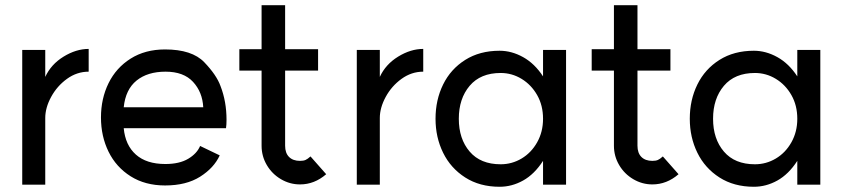

<svg xmlns="http://www.w3.org/2000/svg" viewBox="-20 -703 3227 734"><path d="M319 -516V-429Q274 -429 236 -401.5Q198 -374 175.5 -332.5Q153 -291 153 -252V3H65V-512H153V-409Q175 -457 223 -486.5Q271 -516 319 -516Z M613 -429Q544 -429 502 -395Q460 -361 453 -293H757Q754 -351 718 -390Q682 -429 613 -429ZM611 -514Q714 -514 761 -465Q808 -416 823 -374Q846 -315 846 -245Q846 -226 844 -213H453Q459 -148 499.5 -112Q540 -76 612 -76Q666 -76 699.5 -96Q733 -116 745 -145L820 -109Q798 -61 745 -27.5Q692 6 611 6Q535 6 479.5 -29Q424 -64 395 -123Q366 -182 366 -254Q366 -326 395 -385Q424 -444 479.5 -479Q535 -514 611 -514Z M1127 2Q1088 2 1054 -18Q1020 -38 1000 -72Q980 -106 980 -146V-433H895V-515H980V-683H1070V-515H1196V-433H1070V-146Q1070 -118 1085 -103Q1100 -88 1127 -88Q1140 -88 1148 -91.5Q1156 -95 1167 -105L1227 -37Q1182 2 1127 2Z M1598 -516V-429Q1553 -429 1515 -401.5Q1477 -374 1454.5 -332.5Q1432 -291 1432 -252V3H1344V-512H1432V-409Q1454 -457 1502 -486.5Q1550 -516 1598 -516Z M2056 -249Q2056 -300 2033.5 -339.5Q2011 -379 1974 -401.5Q1937 -424 1894 -424Q1817 -424 1775.5 -375Q1734 -326 1734 -249Q1734 -172 1775.5 -123.5Q1817 -75 1894 -75Q1937 -75 1974 -97Q2011 -119 2033.5 -159Q2056 -199 2056 -249ZM1890 -509Q1936 -509 1980 -484.5Q2024 -460 2056 -411V-512H2144V3H2056V-88Q2023 -37 1980 -13Q1937 11 1890 11Q1814 11 1758.5 -24.5Q1703 -60 1674 -119Q1645 -178 1645 -249Q1645 -321 1674 -380Q1703 -439 1758.5 -474Q1814 -509 1890 -509Z M2474 2Q2435 2 2401 -18Q2367 -38 2347 -72Q2327 -106 2327 -146V-433H2242V-515H2327V-683H2417V-515H2543V-433H2417V-146Q2417 -118 2432 -103Q2447 -88 2474 -88Q2487 -88 2495 -91.5Q2503 -95 2514 -105L2574 -37Q2529 2 2474 2Z M3028 -249Q3028 -300 3005.5 -339.5Q2983 -379 2946 -401.5Q2909 -424 2866 -424Q2789 -424 2747.5 -375Q2706 -326 2706 -249Q2706 -172 2747.5 -123.5Q2789 -75 2866 -75Q2909 -75 2946 -97Q2983 -119 3005.5 -159Q3028 -199 3028 -249ZM2862 -509Q2908 -509 2952 -484.5Q2996 -460 3028 -411V-512H3116V3H3028V-88Q2995 -37 2952 -13Q2909 11 2862 11Q2786 11 2730.5 -24.5Q2675 -60 2646 -119Q2617 -178 2617 -249Q2617 -321 2646 -380Q2675 -439 2730.5 -474Q2786 -509 2862 -509Z"/></svg>

Font: SUIT Medium
Style: Regular
Weight: 500
Designer: Sunn Youn; Korean Glyphs from Source Han Sans (Sandoll Communications; Soo-young Jang, Joo-yeon Kang)
Foundry: Sunn
Version: Version 1.120